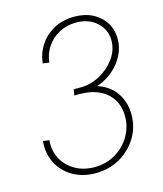

<svg xmlns="http://www.w3.org/2000/svg" viewBox="-110 -810 766 901"><g transform="rotate(-15 272.5 -360.0)"><path d="M243.7 7.8Q182.1 7.8 134.5 -19.3Q86.9 -46.4 62 -94Q37.1 -141.6 43 -202.1L73.2 -198.2Q68.4 -148.4 89.8 -108.2Q111.3 -67.9 152.1 -44.4Q192.9 -21 245.6 -21Q302.7 -21 347.9 -47.9Q393.1 -74.7 419.2 -119.1Q445.3 -163.6 445.3 -215.3Q445.3 -247.6 434.3 -275.6Q423.3 -303.7 401.1 -325Q378.9 -346.2 345.2 -358.4Q311.5 -370.6 266.1 -370.6H240.2L245.6 -399.4H279.3Q327.6 -399.4 372.6 -423.8Q417.5 -448.2 446.5 -488.3Q475.6 -528.3 475.6 -575.2Q475.6 -627.4 437 -663.3Q398.4 -699.2 335.9 -699.2Q291 -699.2 254.2 -679.4Q217.3 -659.7 194.3 -626Q171.4 -592.3 167 -550.3L136.2 -554.2Q141.1 -603 167.2 -642.3Q193.4 -681.6 236.6 -704.8Q279.8 -728 335 -728Q386.7 -728 425 -708Q463.4 -688 484.6 -653.3Q505.9 -618.7 505.9 -575.2Q505.9 -533.2 486.8 -496.1Q467.8 -459 435.8 -431.2Q403.8 -403.3 364.3 -388.4Q324.7 -373.5 283.7 -376L285.6 -392.1Q347.7 -394.5 390.1 -370.6Q432.6 -346.7 454.6 -305.7Q476.6 -264.6 476.6 -214.8Q476.6 -154.3 445.8 -103.5Q415 -52.7 362.3 -22.5Q309.6 7.8 243.7 7.8Z"/></g></svg>

Font: Reddit Sans ExtraLight
Style: Italic
Weight: 250
Italic angle: -11.25°
Designer: Stephen Hutchings
Version: Version 1.013